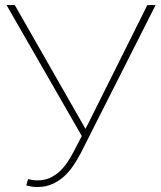

<svg xmlns="http://www.w3.org/2000/svg" viewBox="-20 -731 640 761"><path d="M318.8 -220.2 330.1 -242.2 564 -710.9H596.7L300.8 -125.5Q287.1 -99.1 270.5 -74.5Q253.9 -49.8 232.9 -31Q211.9 -12.2 185.8 -1Q159.7 10.3 127 10.3Q115.7 10.3 105.2 8.5Q94.7 6.8 84 3.9L91.3 -21Q101.1 -18.6 110.4 -17.3Q119.6 -16.1 129.4 -16.1Q156.2 -16.1 177.7 -25.9Q199.2 -35.6 216.3 -51.5Q233.4 -67.4 247.1 -87.9Q260.7 -108.4 272 -129.9L304.2 -191.9L5.9 -710.9H38.6Z"/></svg>

Font: Roboto Mono Thin
Style: Regular
Weight: 250
Designer: Google
Version: Version 2.000985; 2015; ttfautohint (v1.3)